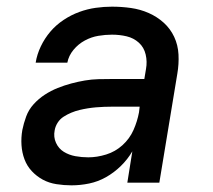

<svg xmlns="http://www.w3.org/2000/svg" viewBox="-20 -548 640 576"><path d="M195 8Q195 8 195 8Q195 8 195 8H194Q172 8 149.5 4.5Q127 1 108.5 -9Q90 -19 75.5 -34.5Q61 -50 53.5 -70Q46 -90 44.5 -112.5Q43 -135 47 -158Q51 -178 58.5 -198.5Q66 -219 81 -235.5Q96 -252 114.5 -264Q133 -276 153 -284Q173 -292 193.5 -297.5Q214 -303 234.5 -306.5Q255 -310 275.5 -310.5Q296 -311 317 -311H413L418 -341Q422 -363 417 -384.5Q412 -406 396.5 -420Q381 -434 360 -439Q339 -444 316 -444Q296 -444 275 -440.5Q254 -437 234.5 -426.5Q215 -416 200.5 -398.5Q186 -381 182 -360H87Q91 -385 102.5 -409Q114 -433 131 -453Q148 -473 170.5 -488Q193 -503 217.5 -512Q242 -521 267 -524.5Q292 -528 316 -528Q345 -528 373 -524Q401 -520 426 -509Q451 -498 471 -480Q491 -462 502.5 -437.5Q514 -413 515.5 -384.5Q517 -356 512 -327L458 0H362L377 -94Q363 -70 342.5 -50Q322 -30 298 -16.5Q274 -3 247.5 2.5Q221 8 195 8ZM245 -76Q271 -76 298.5 -84.5Q326 -93 347.5 -112.5Q369 -132 380.5 -158Q392 -184 397 -211L399 -228H317Q305 -228 292.5 -227.5Q280 -227 268 -226Q256 -225 243.5 -223Q231 -221 218.5 -218Q206 -215 194 -210Q182 -205 171 -198Q160 -191 153 -180Q146 -169 144 -157Q140 -137 148 -119.5Q156 -102 171.5 -92.5Q187 -83 206 -79.5Q225 -76 245 -76Z"/></svg>

Font: Iosevka SS04 Md Ex Obl
Style: Regular
Weight: 500
Width: 7
Italic angle: -9°
Monospace: yes
Designer: Belleve Invis
Foundry: Belleve Invis
Version: Version 19.0.0; ttfautohint (v1.8.4)